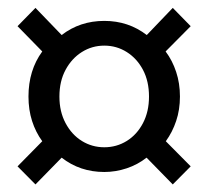

<svg xmlns="http://www.w3.org/2000/svg" viewBox="-20 -579 540 497"><path d="M71.8 -101.6 25.4 -148.4 89.4 -213.4Q72.3 -236.8 63 -265.9Q53.7 -294.9 53.7 -329.1Q53.7 -397 89.4 -445.8L25.4 -511.2L71.8 -558.6L139.6 -488.3Q187 -524.9 250 -524.9Q312.5 -524.9 359.9 -488.3L427.2 -558.6L473.6 -511.2L408.7 -445.8Q426.3 -422.4 436 -392.8Q445.8 -363.3 445.8 -329.1Q445.8 -294.9 436 -265.9Q426.3 -236.8 409.2 -213.4L473.6 -148.4L427.2 -101.6L359.4 -170.9Q336.4 -152.8 307.9 -143.3Q279.3 -133.8 250 -133.8Q187 -133.8 139.6 -170.9ZM250 -197.8Q281.7 -197.8 308.1 -214.1Q334.5 -230.5 350.1 -260.3Q365.7 -290 365.7 -329.1Q365.7 -368.7 350.1 -398.2Q334.5 -427.7 308.1 -444.3Q281.7 -460.9 250 -460.9Q218.3 -460.9 191.9 -444.3Q165.5 -427.7 149.7 -398.2Q133.8 -368.7 133.8 -329.1Q133.8 -290 149.7 -260.3Q165.5 -230.5 191.9 -214.1Q218.3 -197.8 250 -197.8Z"/></svg>

Font: Varta Medium
Style: Regular
Weight: 500
Designer: Joana Correia, Viktoriya Grabowska, Eben Sorkin
Foundry: Sorkin Type Co.
Version: Version 1.004